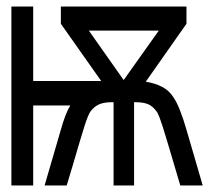

<svg xmlns="http://www.w3.org/2000/svg" viewBox="-20 -570 643 590"><path d="M15 -550H82V-321H291L167 -497V-550H553V-497L428 -319Q457.5 -314 478.8 -302.8Q500 -291.5 513 -271Q532.5 -243 554 -168L603 0H534L513 -71Q488.5 -154.5 479.2 -183.2Q470 -212 463 -225Q450.5 -243 435.8 -249.5Q421 -256 395 -256H392V0H329V-256H325Q299 -256 283.8 -249Q268.5 -242 257 -226Q249.5 -213.5 239.8 -183Q230 -152.5 203 -60L185 0H117L166 -168Q181 -222 196 -246H82V0H15ZM468 -476H253L360 -324Z"/></svg>

Font: JuliaMono Black
Style: Regular
Weight: 900
Monospace: yes
Designer: cormullion
Foundry: corm
Version: Version 0.054; ttfautohint (v1.8.4)